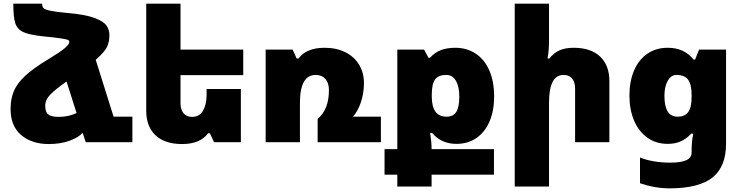

<svg xmlns="http://www.w3.org/2000/svg" viewBox="-20 -780 4067 1053"><path d="M706 -140V0H451H450L434 -50H431Q412 -27 362.5 -8.5Q313 10 247 10Q154 10 96 -39.5Q38 -89 38 -182Q38 -238 56 -280.5Q74 -323 118 -364Q162 -405 243 -454Q311 -495 335.5 -516Q360 -537 360 -550Q360 -558 352 -561.5Q344 -565 310.5 -570Q277 -575 223 -580Q143 -588 109 -603.5Q75 -619 64 -652Q53 -685 53 -760H211Q211 -744 218 -736Q225 -728 254 -721.5Q283 -715 348 -709Q446 -701 497 -682Q548 -663 564 -640Q580 -617 580 -587Q580 -550 566.5 -522Q553 -494 505 -452L603 -140ZM400 -160 345 -333Q285 -291 256.5 -262Q228 -233 228 -200Q228 -165 245 -152Q262 -139 302 -139Q356 -139 400 -160Z M970 -368V-213Q970 -179 986.5 -159Q1003 -139 1033 -139Q1074 -139 1093.5 -173Q1113 -207 1113 -260V-292H1301V0H1154L1131 -49H1121Q1078 10 979 10Q884 10 833 -38Q782 -86 782 -173V-760H970V-508H1314V-368Z M2069 -140V0H1722V-128Q1784 -179 1784 -286Q1784 -325 1764.5 -347Q1745 -369 1711 -369Q1625 -369 1625 -216V0H1437V-508H1585L1607 -459H1617Q1661 -518 1760 -518Q1825 -518 1874 -493.5Q1923 -469 1949.5 -425Q1976 -381 1976 -325Q1976 -266 1958 -215.5Q1940 -165 1915 -140Z M2159 178H2089V38H2159V-508H2306L2330 -463H2338Q2365 -493 2399 -505.5Q2433 -518 2476 -518Q2541 -518 2589.5 -485.5Q2638 -453 2664 -393Q2690 -333 2690 -251Q2690 -173 2665 -114.5Q2640 -56 2593.5 -23.5Q2547 9 2483 9Q2400 9 2350 -51H2339Q2347 0 2347 36V38H2689V178H2347V243H2159ZM2499 -250Q2499 -306 2480 -337.5Q2461 -369 2428 -369Q2384 -369 2366 -344Q2348 -319 2348 -260V-251Q2348 -140 2429 -140Q2466 -140 2482.5 -166.5Q2499 -193 2499 -250Z M2991 -560Q2991 -502 2983 -459H2993Q3016 -489 3047.5 -503.5Q3079 -518 3126 -518Q3220 -518 3271 -470Q3322 -422 3322 -336V0H3134V-295Q3134 -330 3117.5 -349.5Q3101 -369 3072 -369Q3030 -369 3010.5 -330.5Q2991 -292 2991 -216V243H2803V-760H2991Z M3490 225V84Q3561 112 3657 112Q3715 112 3744 98.5Q3773 85 3773 57V46Q3773 -4 3782 -47H3771Q3745 -19 3714 -5Q3683 9 3642 9Q3577 9 3529.5 -25.5Q3482 -60 3457 -120Q3432 -180 3432 -255Q3432 -334 3457.5 -393.5Q3483 -453 3530.5 -485.5Q3578 -518 3642 -518Q3733 -518 3784 -453H3792L3814 -508H3962V7Q3962 135 3887 194Q3812 253 3652 253Q3573 253 3490 225ZM3773 -249V-258Q3773 -318 3753.5 -343.5Q3734 -369 3690 -369Q3661 -369 3642.5 -337.5Q3624 -306 3624 -254Q3624 -198 3641.5 -169Q3659 -140 3698 -140Q3733 -140 3753 -163.5Q3773 -187 3773 -249Z"/></svg>

Font: Noto Sans Armenian Black
Style: Regular
Weight: 900
Designer: Monotype Design team
Foundry: Monotype Imaging Inc.
Version: Version 1.000